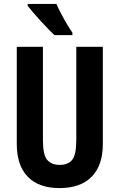

<svg xmlns="http://www.w3.org/2000/svg" viewBox="-20 -954 611 984"><path d="M507 -215Q507 -107 450 -48.5Q393 10 285 10Q179 10 122.5 -48Q66 -106 66 -216V-714H200V-236Q200 -160 222 -134.5Q244 -109 286 -109Q330 -109 350.5 -135.5Q371 -162 371 -237V-714H507ZM269 -934Q278 -913 293 -884.5Q308 -856 324 -829Q340 -802 351 -787V-774H259Q246 -786 227 -805.5Q208 -825 187.5 -847.5Q167 -870 149.5 -890.5Q132 -911 122 -924V-934Z"/></svg>

Font: Noto Sans Gujarati ExtraCondensed
Style: Bold
Weight: 700
Width: 2
Designer: Jelle Bosma - Monotype Design Team, Universal Thirst
Foundry: Monotype Imaging Inc.
Version: Version 2.106; ttfautohint (v1.8.4.7-5d5b)